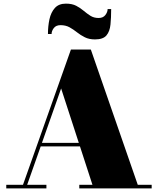

<svg xmlns="http://www.w3.org/2000/svg" viewBox="-20 -1037 869 1057"><path d="M192 -231V-250.5H483V-231ZM480 -764.5 738.5 -19.5H815V0H416.5V-19.5H489L316.5 -550L129.5 -19.5H235.5V0H14.5V-19.5H106.5L370.5 -764.5ZM503 -820Q470.5 -820 447 -831.8Q423.5 -843.5 403.8 -859.2Q384 -875 362.8 -886.8Q341.5 -898.5 313 -898.5Q288.5 -898.5 276.2 -882.5Q264 -866.5 264 -850H244Q244 -892.5 252.2 -930.8Q260.5 -969 282 -993Q303.5 -1017 343 -1017Q377 -1017 399.8 -1005Q422.5 -993 440.8 -977.5Q459 -962 478 -950Q497 -938 523 -938Q547.5 -938 560 -954.2Q572.5 -970.5 572.5 -987H592Q592 -940 588.2 -902Q584.5 -864 566 -842Q547.5 -820 503 -820Z"/></svg>

Font: Bodoni Moda 11pt Black
Style: Regular
Weight: 900
Designer: Owen Earl
Foundry: indestructible type
Version: Version 2.004